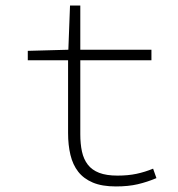

<svg xmlns="http://www.w3.org/2000/svg" viewBox="-20 -659 640 691"><path d="M397 12Q347 12 314 -2Q281 -16 261.5 -41Q242 -66 233.5 -101.5Q225 -137 225 -180V-442H80V-476L226 -480L232 -639H269V-480H525V-442H269V-176Q269 -141 275 -113.5Q281 -86 296 -66.5Q311 -47 337 -37Q363 -27 403 -27Q441 -27 471.5 -33.5Q502 -40 531 -52L543 -18Q510 -4 476 4Q442 12 397 12Z"/></svg>

Font: Source Code Pro Light
Style: Regular
Weight: 300
Monospace: yes
Designer: Paul D. Hunt, Teo Tuominen
Foundry: Adobe Systems Incorporated
Version: Version 2.030;PS 1.000;hotconv 16.6.51;makeotf.lib2.5.65220